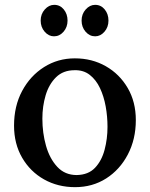

<svg xmlns="http://www.w3.org/2000/svg" viewBox="-20 -757 619 793"><path d="M290 16Q219 16 162 -16Q105 -48 71.5 -105.5Q38 -163 38 -238Q38 -319 71.5 -381.5Q105 -444 162 -480Q219 -516 289 -516Q360 -516 417 -483.5Q474 -451 507.5 -393.5Q541 -336 541 -261Q541 -182 508 -119Q475 -56 418.5 -20Q362 16 290 16ZM297 -34Q345 -35 372.5 -64Q400 -93 412 -138.5Q424 -184 424 -233Q424 -276 416.5 -317.5Q409 -359 393 -393Q377 -427 351 -447.5Q325 -468 288 -467Q241 -467 211.5 -438Q182 -409 168.5 -363.5Q155 -318 155 -267Q155 -208 170 -155Q185 -102 216.5 -68Q248 -34 297 -34ZM373 -607Q350 -607 333.5 -626Q317 -645 317 -672Q317 -699 334 -718Q351 -737 373 -737Q397 -737 412.5 -718Q428 -699 428 -672Q428 -645 411.5 -626Q395 -607 373 -607ZM203 -607Q181 -607 164.5 -626Q148 -645 148 -672Q148 -699 165 -718Q182 -737 204 -737Q228 -737 243.5 -718Q259 -699 259 -672Q259 -645 242.5 -626Q226 -607 203 -607Z"/></svg>

Font: Lora Medium
Style: Regular
Weight: 500
Designer: Olga Karpushina, Alexei Vanyashin (Cyrillic)
Foundry: Cyreal
Version: Version 3.004